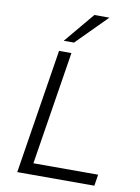

<svg xmlns="http://www.w3.org/2000/svg" viewBox="-100 -1003 782 1069"><g transform="rotate(10 291.0 -468.0)"><path d="M74 0 186 -705H256L154 -64H520L510 0ZM202 -765 345 -936H430L260 -765Z"/></g></svg>

Font: Nunito Sans 7pt Light
Style: Italic
Weight: 300
Italic angle: -9°
Designer: Vernon Adams
Foundry: Vernon Adams
Version: Version 3.101;gftools[0.9.27]